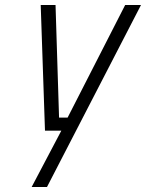

<svg xmlns="http://www.w3.org/2000/svg" viewBox="-20 -520 581 764"><path d="M142 -500 159 0H224L106 224H167L541 -500H478L249 -52H215L201 -500Z"/></svg>

Font: Titillium Web
Style: Light Italic
Weight: 300
Italic angle: -13°
Version: Version 1.001;PS 57.000;hotconv 1.0.70;makeotf.lib2.5.55311